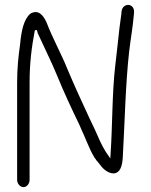

<svg xmlns="http://www.w3.org/2000/svg" viewBox="-20 -703 618 785"><path d="M101 32V-365C101 -444 109 -508 122 -577C122 -577 123 -580 127 -580H131C133 -570 135 -564 140 -555C164 -502 190 -451 213 -395C242 -324 272 -260 304 -194C310 -179 317 -165 323 -151C341 -110 357 -64 384 -36C397 -17 418 6 445 6C472 4 480 -25 482 -60C490 -199 493 -359 508 -492C514 -543 523 -593 527 -640L528 -651C531 -692 482 -693 477 -657L476 -645C474 -625 470 -606 468 -585C463 -533 457 -489 451 -433C438 -320 440 -188 432 -72L431 -55L423 -67C420 -72 416 -76 412 -83C395 -110 382 -141 368 -173L347 -217C316 -284 288 -344 258 -415C231 -483 196 -544 170 -612C158 -638 138 -667 104 -647C76 -623 67 -574 62 -520C55 -473 50 -421 50 -365V32C50 48 62 62 76 62C90 62 101 48 101 32ZM445 6ZM412 -83ZM170 -612Z"/></svg>

Font: Blanket
Style: Light
Weight: 300
Foundry: Cannot Into Space Fonts
Version: Version 0.9